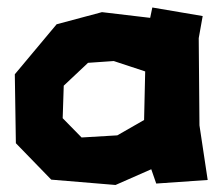

<svg xmlns="http://www.w3.org/2000/svg" viewBox="-20 -498 602 525"><path d="M220.7 -326.2 291 -331.1 377 -302.7 374 -169.9 300.8 -127.9 203.1 -122.1 151.4 -174.8 154.3 -263.7ZM390.6 -449.2 258.8 -464.8 134.8 -431.6 20.5 -294.9 23.4 -106.4 120.1 -6.8 295.9 7.8 393.6 -35.2 407.2 3.9 547.9 -5.9 525.4 -155.3 523.4 -393.6 534.2 -454.1 396.5 -477.5Z"/></svg>

Font: MaokenAssortedSans-TC
Style: Regular
Weight: 500
Version: Version 0.83